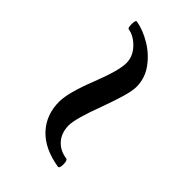

<svg xmlns="http://www.w3.org/2000/svg" viewBox="-8 -432 425 425"><g transform="rotate(-45 204.0 -219.5)"><path d="M46 -163Q34 -163 34 -168Q42 -217 69.5 -242.5Q97 -268 138 -268Q166 -268 224 -245Q280 -223 303 -223Q324 -223 340.5 -238.5Q357 -254 360 -272Q360 -276 373 -276Q385 -276 385 -272Q381 -249 367 -225.5Q353 -202 331 -186Q309 -170 282 -170Q270 -170 249 -176Q228 -182 198 -193Q137 -216 116 -216Q93 -216 78 -203Q63 -190 60 -168Q59 -163 46 -163Z"/></g></svg>

Font: Junicode SmExp
Style: Italic
Weight: 400
Width: 6
Italic angle: -11°
Designer: Peter S. Baker
Version: Version 2.205; ttfautohint (v1.8.4)